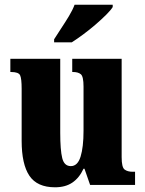

<svg xmlns="http://www.w3.org/2000/svg" viewBox="-20 -786 617 816"><path d="M214 10Q138 10 105 -39Q72 -88 72 -188V-409Q72 -452 65.5 -466Q59 -480 27 -480H24V-536H236V-222Q236 -148 244.5 -114Q253 -80 281 -80Q310 -80 322.5 -120.5Q335 -161 335 -230V-418Q335 -461 323.5 -470.5Q312 -480 290 -480H287V-536H497V-118Q497 -75 509.5 -65.5Q522 -56 544 -56H554V0H363L339 -69H335Q317 -30 287.5 -10Q258 10 214 10ZM210 -619Q223 -640 240 -665.5Q257 -691 273 -717.5Q289 -744 297 -766H459V-756Q451 -743 431.5 -723.5Q412 -704 386.5 -682Q361 -660 334 -640Q307 -620 285 -606H210Z"/></svg>

Font: Noto Serif Bengali ExtraCondensed Black
Style: Regular
Weight: 900
Width: 2
Designer: Juan Bruce, Universal Thirst, Indian Type Foundry and the Monotype Design Team.
Foundry: Monotype Imaging Inc.
Version: Version 2.003; ttfautohint (v1.8.4.7-5d5b)